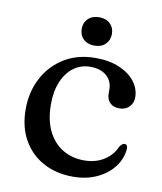

<svg xmlns="http://www.w3.org/2000/svg" viewBox="-76 -707 659 780"><g transform="rotate(10 253.0 -317.0)"><path d="M471 -349.5Q471 -326 455.5 -310.2Q440 -294.5 414.5 -294.5Q389.5 -294.5 375.8 -308.8Q362 -323 362 -346.5V-362.5Q362 -397.5 337.5 -419Q313 -440.5 270.5 -440.5Q232 -440.5 202.2 -418.8Q172.5 -397 155.5 -357.2Q138.5 -317.5 138.5 -264Q138.5 -199 160.5 -153.8Q182.5 -108.5 221.5 -85Q260.5 -61.5 310 -61.5Q357.5 -61.5 392.2 -83.5Q427 -105.5 442 -142Q448.5 -150 452.5 -153Q456.5 -156 462 -156Q468.5 -156 471.5 -150.5Q474.5 -145 474 -137.5Q470.5 -96 444.5 -62.2Q418.5 -28.5 375.2 -8.5Q332 11.5 277 11.5Q207 11.5 153.8 -17.8Q100.5 -47 70.8 -100.2Q41 -153.5 41 -225.5Q41 -297 71.2 -354.5Q101.5 -412 156.5 -445.8Q211.5 -479.5 285.5 -479.5Q342.5 -479.5 384.2 -461.5Q426 -443.5 448.5 -414Q471 -384.5 471 -349.5ZM271 -528Q242.5 -528 225.5 -544.2Q208.5 -560.5 208.5 -587Q208.5 -612.5 225.5 -628.8Q242.5 -645 271 -645Q299.5 -645 316.2 -628.8Q333 -612.5 333 -587Q333 -561 316.2 -544.5Q299.5 -528 271 -528Z"/></g></svg>

Font: Fraunces 17pt
Style: Regular
Weight: 400
Version: Version 1.000;[b76b70a41]